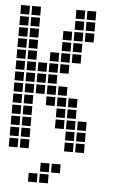

<svg xmlns="http://www.w3.org/2000/svg" viewBox="-55 -683 511 865"><g transform="rotate(5 200.0 -250.0)"><path d="M5 -645V-605H45V-645ZM5 -595V-555H45V-595ZM5 -545V-505H45V-545ZM5 -495V-455H45V-495ZM5 -445V-405H45V-445ZM5 -395V-355H45V-395ZM5 -345V-305H45V-345ZM5 -295V-255H45V-295ZM5 -245V-205H45V-245ZM5 -195V-155H45V-195ZM5 -145V-105H45V-145ZM5 -95V-55H45V-95ZM5 -45V-5H45V-45ZM55 -45V-5H95V-45ZM55 -95V-55H95V-95ZM55 -145V-105H95V-145ZM55 -195V-155H95V-195ZM55 -245V-205H95V-245ZM55 -295V-255H95V-295ZM55 -345V-305H95V-345ZM55 -395V-355H95V-395ZM55 -445V-405H95V-445ZM55 -495V-455H95V-495ZM55 -545V-505H95V-545ZM55 -595V-555H95V-595ZM55 -645V-605H95V-645ZM105 -295V-255H145V-295ZM105 -345V-305H145V-345ZM105 -395V-355H145V-395ZM155 -445V-405H195V-445ZM155 -395V-355H195V-395ZM155 -345V-305H195V-345ZM155 -295V-255H195V-295ZM155 -245V-205H195V-245ZM205 -495V-455H245V-495ZM205 -445V-405H245V-445ZM205 -395V-355H245V-395ZM205 -295V-255H245V-295ZM205 -245V-205H245V-245ZM205 -195V-155H245V-195ZM255 -645V-605H295V-645ZM255 -595V-555H295V-595ZM255 -545V-505H295V-545ZM255 -495V-455H295V-495ZM255 -445V-405H295V-445ZM305 -645V-605H345V-645ZM305 -595V-555H345V-595ZM305 -45V-5H345V-45ZM305 -95V-55H345V-95ZM255 -45V-5H295V-45ZM255 -95V-55H295V-95ZM255 -145V-105H295V-145ZM255 -195V-155H295V-195ZM255 -245V-205H295V-245ZM205 -545V-505H245V-545ZM305 -145V-105H345V-145ZM205 -145V-105H245V-145ZM305 -545V-505H345V-545ZM205 55V95H245V55ZM155 55V95H195V55ZM155 105V145H195V105ZM105 105V145H145V105Z"/></g></svg>

Font: Nose Transport 13 Square
Style: Regular
Weight: 400
Designer: Nico Rohrbach
Foundry: Nose
Version: Version 1.400;Glyphs 3.2.3 (3260)